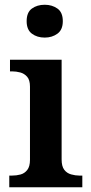

<svg xmlns="http://www.w3.org/2000/svg" viewBox="-20 -787 381 807"><path d="M19 0V-49H31Q49 -49 66 -53.5Q83 -58 94.5 -72.5Q106 -87 106 -115V-423Q106 -451 94 -464.5Q82 -478 65 -482.5Q48 -487 31 -487H22V-536H239V-117Q239 -88 250 -73.5Q261 -59 279 -54Q297 -49 313 -49H326V0ZM168 -629Q136 -629 114 -645.5Q92 -662 92 -698Q92 -735 114 -751Q136 -767 168 -767Q199 -767 221.5 -751Q244 -735 244 -698Q244 -662 221.5 -645.5Q199 -629 168 -629Z"/></svg>

Font: Noto Serif Khojki SemiBold
Style: Regular
Weight: 600
Version: Version 2.003